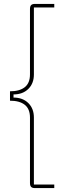

<svg xmlns="http://www.w3.org/2000/svg" viewBox="-20 -816 371 980"><path d="M158 144Q145 144 139 138Q133 132 133 118V-216Q133 -260 106.5 -281Q80 -302 31 -302V-350Q80 -350 106.5 -371Q133 -392 133 -436V-770Q133 -784 139 -790Q145 -796 158 -796H257V-778H153V-436Q153 -390 124.5 -362Q96 -334 49 -334V-318Q96 -318 124.5 -290Q153 -262 153 -216V126H257V144Z"/></svg>

Font: IBM Plex Sans JP Thin
Style: Regular
Weight: 100
Designer: Mike Abbink; Paul van der Laan; Pieter van Rosmalen; Wujin Sim; Yejin Wi; Jinhee Kim; Boomi Park; Yona Kim; Kichan Ma
Foundry: Sandoll Inc.
Version: Version 1.001